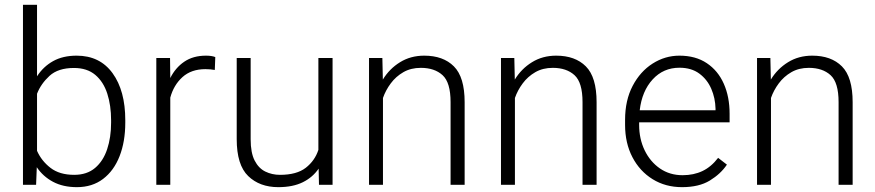

<svg xmlns="http://www.w3.org/2000/svg" viewBox="-20 -770 3647 800"><path d="M502 -269V-258.8Q502 -180.2 478.3 -119.4Q454.6 -58.6 409.4 -24.4Q364.3 9.8 300.3 9.8Q242.7 9.8 200.9 -12.5Q159.2 -34.7 133.3 -73.2L130.4 0H75.7V-750H134.3V-452.1Q160.6 -492.7 201.4 -515.4Q242.2 -538.1 299.3 -538.1Q396 -538.1 449 -465.1Q502 -392.1 502 -269ZM442.9 -258.8V-269Q442.9 -330.6 427 -379.9Q411.1 -429.2 377 -458Q342.8 -486.8 288.1 -486.8Q222.2 -486.8 186.3 -453.9Q150.4 -420.9 134.3 -379.4V-141.6Q152.8 -99.6 190.4 -70.6Q228 -41.5 289.1 -41.5Q342.3 -41.5 376.2 -70.3Q410.2 -99.1 426.5 -148.4Q442.9 -197.8 442.9 -258.8Z M877 -532.2 875 -478.5Q865.7 -480 856.4 -481Q847.2 -481.9 835.9 -481.9Q776.9 -481.9 740.2 -448.7Q703.6 -415.5 689.5 -363.3V0H631.3V-528.3H688.5L689.5 -444.8Q710.9 -487.8 747.8 -512.9Q784.7 -538.1 838.4 -538.1Q862.3 -538.1 877 -532.2Z M1309.1 0 1307.6 -67.4Q1283.2 -31.2 1241.7 -10.7Q1200.2 9.8 1139.6 9.8Q1062 9.8 1014.2 -36.4Q966.3 -82.5 966.3 -190.4V-528.3H1024.4V-189.5Q1024.4 -133.3 1041 -101.1Q1057.6 -68.8 1085.4 -55.2Q1113.3 -41.5 1146.5 -41.5Q1216.3 -41.5 1254.2 -71Q1292 -100.6 1306.6 -145.5V-528.3H1365.7V0Z M1733.4 -487.3Q1691.9 -487.3 1660.6 -469.2Q1629.4 -451.2 1608.2 -422.6Q1586.9 -394 1575.7 -361.8V0H1517.6V-528.3H1573.2L1575.2 -438.5Q1602.5 -483.4 1646.7 -510.7Q1690.9 -538.1 1747.6 -538.1Q1826.7 -538.1 1871.3 -493.4Q1916 -448.7 1916 -344.2V0H1857.4V-344.7Q1857.4 -426.3 1824 -456.8Q1790.5 -487.3 1733.4 -487.3Z M2283.2 -487.3Q2241.7 -487.3 2210.4 -469.2Q2179.2 -451.2 2158 -422.6Q2136.7 -394 2125.5 -361.8V0H2067.4V-528.3H2123L2125 -438.5Q2152.3 -483.4 2196.5 -510.7Q2240.7 -538.1 2297.4 -538.1Q2376.5 -538.1 2421.1 -493.4Q2465.8 -448.7 2465.8 -344.2V0H2407.2V-344.7Q2407.2 -426.3 2373.8 -456.8Q2340.3 -487.3 2283.2 -487.3Z M2821.8 9.8Q2752.9 9.8 2699.2 -23.4Q2645.5 -56.6 2615 -115.2Q2584.5 -173.8 2584.5 -249.5V-270.5Q2584.5 -352.1 2616 -412.1Q2647.5 -472.2 2699.2 -505.1Q2751 -538.1 2811 -538.1Q2878.4 -538.1 2925 -506.8Q2971.7 -475.6 2995.8 -421.1Q3020 -366.7 3020 -295.9V-260.3H2643.1V-249.5Q2643.1 -191.4 2666 -143.8Q2689 -96.2 2729.7 -68.1Q2770.5 -40 2824.2 -40Q2870.6 -40 2907 -57.4Q2943.4 -74.7 2972.2 -112.3L3008.8 -84Q2982.9 -45.4 2937.7 -17.8Q2892.6 9.8 2821.8 9.8ZM2811 -487.8Q2744.1 -487.8 2699.5 -439.2Q2654.8 -390.6 2645.5 -310.5H2961.4V-316.9Q2960.4 -361.3 2943.6 -400.1Q2926.8 -439 2893.8 -463.4Q2860.8 -487.8 2811 -487.8Z M3350.1 -487.3Q3308.6 -487.3 3277.3 -469.2Q3246.1 -451.2 3224.9 -422.6Q3203.6 -394 3192.4 -361.8V0H3134.3V-528.3H3189.9L3191.9 -438.5Q3219.2 -483.4 3263.4 -510.7Q3307.6 -538.1 3364.3 -538.1Q3443.4 -538.1 3488 -493.4Q3532.7 -448.7 3532.7 -344.2V0H3474.1V-344.7Q3474.1 -426.3 3440.7 -456.8Q3407.2 -487.3 3350.1 -487.3Z"/></svg>

Font: Vazirmatn RD UI ExtraLight
Style: Regular
Weight: 200
Designer: Saber Rastikerdar
Foundry: Saber Rastikerdar
Version: Version 33.003